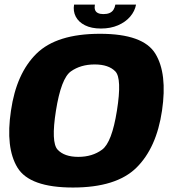

<svg xmlns="http://www.w3.org/2000/svg" viewBox="-20 -832 769 858"><path d="M306 6Q499.5 6 589.5 -82.5Q679.5 -171 704 -337.5Q728.5 -503.5 674.2 -592.2Q620 -681 427 -681Q233.5 -681 143.2 -592.5Q53 -504 29 -337.5Q4 -171.5 58.2 -82.8Q112.5 6 306 6ZM330 -131Q267.5 -131 237.5 -163.2Q207.5 -195.5 230 -337.5Q253 -482 296.8 -513Q340.5 -544 403 -544Q465.5 -544 495.5 -512.8Q525.5 -481.5 502.5 -337.5Q480 -195.5 436.2 -163.2Q392.5 -131 330 -131ZM431 -704.5Q474 -704.5 507.5 -719Q541 -733.5 561.8 -757.8Q582.5 -782 588 -811.5H495.5Q493 -797.5 486.8 -788Q480.5 -778.5 469.5 -773.8Q458.5 -769 442 -769Q427 -769 417.5 -773.8Q408 -778.5 404.8 -787.8Q401.5 -797 404 -811.5H311Q306 -782 318.5 -757.8Q331 -733.5 359.8 -719Q388.5 -704.5 431 -704.5Z"/></svg>

Font: Anybody UltraCondensed Thin ExtraBold
Style: Italic
Weight: 800
Italic angle: -10°
Version: Version 1.111